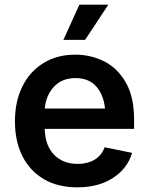

<svg xmlns="http://www.w3.org/2000/svg" viewBox="-20 -785 631 816"><path d="M308.6 11.2Q226.1 11.2 166.7 -23.4Q107.4 -58.1 75.4 -121.1Q43.5 -184.1 43.5 -269.5Q43.5 -353.5 75 -417.2Q106.4 -481 164.3 -516.8Q222.2 -552.7 300.3 -552.7Q366.7 -552.7 423.6 -523.7Q480.5 -494.6 515.1 -433.8Q549.8 -373 549.8 -277.3V-237.3H169.9Q172.4 -164.6 210.7 -126.5Q249 -88.4 310.1 -88.4Q352.1 -88.4 382.1 -106.4Q412.1 -124.5 424.8 -159.2L541.5 -135.3Q522 -69.3 460.7 -29.1Q399.4 11.2 308.6 11.2ZM170.4 -323.7H426.3Q420.4 -382.3 388.9 -417.7Q357.4 -453.1 300.8 -453.1Q242.7 -453.1 208.7 -415.8Q174.8 -378.4 170.4 -323.7ZM249.5 -615.7 317.4 -765.1H440.4L341.8 -615.7Z"/></svg>

Font: Inter SemiBold
Style: Regular
Weight: 600
Designer: Rasmus Andersson
Foundry: rsms
Version: Version 4.001;git-9221beed3